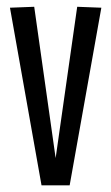

<svg xmlns="http://www.w3.org/2000/svg" viewBox="-20 -558 335 578"><path d="M105 0 10 -534.8 83 -537.6 147.5 -82.2 212.4 -537.6 285.1 -534.8 189.7 0Z"/></svg>

Font: Georama ExtraCondensed Thin
Style: Regular
Weight: 100
Width: 2
Designer: Jean-Baptiste Levee
Foundry: Production Type
Version: Version 1.001